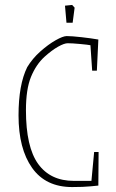

<svg xmlns="http://www.w3.org/2000/svg" viewBox="-20 -747 471 777"><path d="M55 -280Q55 -404 90 -475Q111 -510 143 -538.5Q175 -567 205 -584Q235 -601 250 -601Q270 -601 310 -596.5Q350 -592 378 -587L372 -461H353L346 -564Q336 -566 304 -569Q272 -572 254 -572Q240 -572 215 -558Q190 -544 160 -517Q126 -486 105.5 -436Q85 -386 85 -301Q85 -152 134.5 -83.5Q184 -15 279 -15H350L361 -132H379L378 4Q377 4 347.5 7Q318 10 272 10Q165 10 110 -67.5Q55 -145 55 -280ZM243 -724 272 -727 282 -716 274 -655H249Z"/></svg>

Font: Grenze Thin
Style: Regular
Weight: 250
Designer: Renata Polastri
Foundry: Omnibus-Type
Version: Version 1.002; ttfautohint (v1.8)